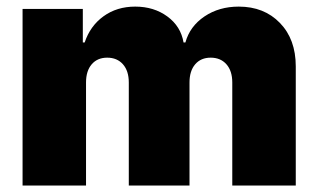

<svg xmlns="http://www.w3.org/2000/svg" viewBox="-20 -573 980 593"><path d="M49.7 0V-545.5H235.8V-441.8H241.5Q258.5 -492.9 299.7 -522.7Q340.9 -552.6 397.7 -552.6Q455.3 -552.6 496.8 -522.2Q538.4 -491.8 546.9 -441.8H552.6Q566.4 -491.8 611.5 -522.2Q656.6 -552.6 717.3 -552.6Q795.8 -552.6 844.6 -502.1Q893.5 -451.7 893.5 -367.9V0H697.4V-318.2Q697.4 -354 679.3 -374.5Q661.2 -394.9 630.7 -394.9Q600.5 -394.9 582.9 -374.5Q565.3 -354 565.3 -318.2V0H377.8V-318.2Q377.8 -354 359.7 -374.5Q341.6 -394.9 311.1 -394.9Q280.9 -394.9 263.3 -374.5Q245.7 -354 245.7 -318.2V0Z"/></svg>

Font: Inter UI Black
Style: Regular
Weight: 900
Designer: Rasmus Andersson
Foundry: rsms
Version: 3.2;8d6f07862